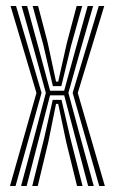

<svg xmlns="http://www.w3.org/2000/svg" viewBox="-20 -620 382 640"><path d="M50.2 0 98.8 -181 132.8 -310.5 92.5 -457.2 52 -600H70.5L107.2 -465.2L147 -317.5H193.8L233.2 -460.5L272.2 -600H290.5L248 -452.5L208 -310.5L243 -180.5L292.5 0H273.8L229.2 -168.5L194 -302.2H146.8L112.5 -168.8L68.8 0ZM87.5 0 127 -158.5 155.8 -287.2H185L214.8 -158.5L255.2 0H236.8L200.8 -146.2L174 -273.8H166.8L141 -146.5L105.8 0ZM13.2 0 101.5 -310.2 15.2 -600H33.5L118.5 -310.5L31.8 0ZM310.8 0 222.2 -310.5 309.2 -600H327.5L239.2 -310.2L329.5 0ZM156.2 -333 124 -472 88.8 -600H107L138.5 -479.8L166.8 -348H174L202.8 -476.5L235.5 -600H254L217 -468L184.5 -333Z"/></svg>

Font: Big Shoulders Inline Text Thin Medium
Style: Regular
Weight: 500
Version: Version 2.002